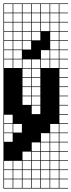

<svg xmlns="http://www.w3.org/2000/svg" viewBox="-20 -827 415 1115"><path d="M271.4 -803.6V-753.6H321.4V-803.6ZM271.4 -700H321.4V-750H271.4ZM57.1 -700H107.1V-750H57.1ZM3.6 -700H53.6V-750H3.6ZM217.9 -700H267.9V-750H217.9ZM110.7 -700H160.7V-750H110.7ZM164.3 -700H214.3V-750H164.3ZM271.4 -646.4H321.4V-696.4H271.4ZM57.1 -646.4H107.1V-696.4H57.1ZM110.7 -646.4H160.7V-696.4H110.7ZM217.9 -646.4H267.9V-696.4H217.9ZM3.6 -646.4H53.6V-696.4H3.6ZM164.3 -646.4H214.3V-696.4H164.3ZM164.3 -592.9H214.3V-642.9H164.3ZM3.6 -592.9H53.6V-642.9H3.6ZM217.9 -592.9H267.9V-642.9H217.9ZM110.7 -592.9H160.7V-642.9H110.7ZM271.4 -592.9H321.4V-642.9H271.4ZM57.1 -592.9H107.1V-642.9H57.1ZM164.3 -539.3H214.3V-589.3H164.3ZM217.9 -539.3H267.9V-589.3H217.9ZM3.6 -539.3H53.6V-589.3H3.6ZM110.7 -539.3H160.7V-589.3H110.7ZM271.4 -539.3H321.4V-589.3H271.4ZM57.1 -539.3H107.1V-589.3H57.1ZM217.9 -485.7H267.9V-535.7H217.9ZM164.3 -485.7H214.3V-535.7H164.3ZM3.6 -485.7H53.6V-535.7H3.6ZM271.4 -485.7H321.4V-535.7H271.4ZM110.7 -485.7H160.7V-535.7H110.7ZM57.1 -485.7H107.1V-535.7H57.1ZM217.9 -432.1H267.9V-482.1H217.9ZM164.3 -432.1H214.3V-482.1H164.3ZM3.6 -432.1H53.6V-482.1H3.6ZM271.4 -432.1H321.4V-482.1H271.4ZM110.7 -432.1H160.7V-482.1H110.7ZM57.1 -432.1H107.1V-482.1H57.1ZM164.3 -378.6H214.3V-428.6H164.3ZM110.7 -378.6H160.7V-428.6H110.7ZM164.3 -325H214.3V-375H164.3ZM110.7 -325H160.7V-375H110.7ZM110.7 -271.4H160.7V-321.4H110.7ZM164.3 -271.4H214.3V-321.4H164.3ZM110.7 -217.9H160.7V-267.9H110.7ZM164.3 -217.9H214.3V-267.9H164.3ZM164.3 -164.3H214.3V-214.3H164.3ZM3.6 -110.7H53.6V-160.7H3.6ZM3.6 -57.1H53.6V-107.1H3.6ZM271.4 -57.1H321.4V-107.1H271.4ZM57.1 -57.1H107.1V-107.1H57.1ZM3.6 -3.6H53.6V-53.6H3.6ZM271.4 -3.6H321.4V-53.6H271.4ZM217.9 -3.6H267.9V-53.6H217.9ZM217.9 50H267.9V0H217.9ZM271.4 50H321.4V0H271.4ZM164.3 50H214.3V0H164.3ZM110.7 103.6H160.7V53.6H110.7ZM217.9 103.6H267.9V53.6H217.9ZM164.3 103.6H214.3V53.6H164.3ZM271.4 103.6H321.4V53.6H271.4ZM57.1 210.7H107.1V160.7H57.1ZM110.7 210.7H160.7V160.7H110.7ZM164.3 210.7H214.3V160.7H164.3ZM271.4 210.7H321.4V160.7H271.4ZM217.9 210.7H267.9V160.7H217.9ZM3.6 210.7H53.6V160.7H3.6ZM57.1 264.3H107.1V214.3H57.1ZM110.7 264.3H160.7V214.3H110.7ZM164.3 264.3H214.3V214.3H164.3ZM271.4 264.3H321.4V214.3H271.4ZM3.6 264.3H53.6V214.3H3.6ZM217.9 264.3H267.9V214.3H217.9ZM217.9 -803.6V-753.6H267.9V-803.6ZM164.3 -803.6V-753.6H214.3V-803.6ZM110.7 -803.6V-753.6H160.7V-803.6ZM57.1 -803.6V-753.6H107.1V-803.6ZM3.6 -803.6V-753.6H53.6V-803.6ZM0 267.9V-807.1H375V-803.6H325V-753.6H375V-750H325V-700H375V-696.4H325V-646.4H375V-642.9H325V-592.9H375V-589.3H325V-539.3H375V-535.7H325V-485.7H375V-482.1H325V-432.1H375V-428.6H325V-378.6H375V-375H325V-325H375V-321.4H325V-271.4H375V-267.9H325V-217.9H375V-214.3H325V-164.3H375V-160.7H325V-110.7H375V-107.1H325V-57.1H375V-53.6H325V-3.6H375V0H325V50H375V53.6H325V103.6H375V107.1H325V157.1H375V160.7H325V210.7H375V214.3H325V264.3H375V267.9ZM53.6 157.1V107.1H3.6V157.1ZM107.1 157.1V107.1H57.1V157.1ZM160.7 157.1V107.1H110.7V157.1ZM214.3 157.1V107.1H164.3V157.1ZM267.9 157.1V107.1H217.9V157.1ZM321.4 157.1V107.1H271.4V157.1ZM214.3 -592.9V-539.3H160.7V-592.9ZM267.9 -646.4V-592.9H214.3V-646.4ZM214.3 -539.3V-485.7H160.7V-539.3ZM267.9 -592.9V-539.3H214.3V-592.9ZM107.1 -539.3H160.7V-485.7H107.1Z"/></svg>

Font: Jersey 10 Charted
Style: Regular
Weight: 400
Designer: Sarah Cadigan-Fried
Version: Version 1.000; ttfautohint (v1.8.4.7-5d5b)